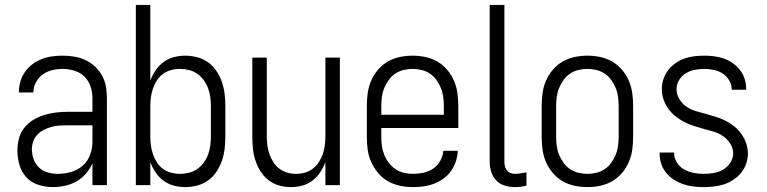

<svg xmlns="http://www.w3.org/2000/svg" viewBox="-20 -755 3128 783"><path d="M195 8Q166 8 137 -1Q108 -10 88 -31.5Q68 -53 59.5 -82Q51 -111 51 -140Q51 -165 57 -189Q63 -213 78 -232.5Q93 -252 114 -265Q135 -278 158.5 -285.5Q182 -293 206.5 -296Q231 -299 255 -299H357V-354Q357 -378 349.5 -401.5Q342 -425 325 -442Q308 -459 284 -466.5Q260 -474 236 -474Q214 -474 193 -469Q172 -464 154.5 -451.5Q137 -439 126.5 -419Q116 -399 116 -378H57Q57 -400 63 -421.5Q69 -443 81.5 -461Q94 -479 111.5 -492.5Q129 -506 149.5 -514Q170 -522 192 -525Q214 -528 236 -528Q260 -528 283.5 -524Q307 -520 328.5 -510Q350 -500 367.5 -483.5Q385 -467 396.5 -446Q408 -425 412 -401.5Q416 -378 416 -354V0H357V-89Q347 -66 330 -46.5Q313 -27 291.5 -15Q270 -3 245 2.5Q220 8 195 8ZM217 -46Q244 -46 271 -54Q298 -62 318 -80Q338 -98 347.5 -124Q357 -150 357 -177V-244H255Q239 -244 222.5 -243Q206 -242 190 -237.5Q174 -233 159 -225.5Q144 -218 132.5 -206Q121 -194 115.5 -178Q110 -162 110 -146Q110 -125 117.5 -105Q125 -85 140 -71Q155 -57 175.5 -51.5Q196 -46 217 -46Z M736 8Q712 8 689 2Q666 -4 647 -18Q628 -32 614.5 -52Q601 -72 593 -94V0H534V-735H593V-426Q601 -448 614.5 -468Q628 -488 647 -502Q666 -516 689 -522Q712 -528 736 -528Q760 -528 784.5 -521.5Q809 -515 829 -500.5Q849 -486 863 -465Q877 -444 885 -420.5Q893 -397 896 -372.5Q899 -348 899 -323V-197Q899 -172 896 -147.5Q893 -123 885 -99.5Q877 -76 863 -55Q849 -34 829 -19.5Q809 -5 784.5 1.5Q760 8 736 8ZM713 -46Q732 -46 750.5 -50.5Q769 -55 784 -65.5Q799 -76 810.5 -91.5Q822 -107 828.5 -124.5Q835 -142 837.5 -160.5Q840 -179 840 -197V-323Q840 -341 837.5 -359.5Q835 -378 828.5 -395.5Q822 -413 810.5 -428.5Q799 -444 784 -454.5Q769 -465 750.5 -469.5Q732 -474 713 -474Q695 -474 677 -469Q659 -464 644.5 -453.5Q630 -443 620 -427.5Q610 -412 604 -394.5Q598 -377 595.5 -359Q593 -341 593 -323V-197Q593 -179 595.5 -161Q598 -143 604 -125.5Q610 -108 620 -92.5Q630 -77 644.5 -66.5Q659 -56 677 -51Q695 -46 713 -46Z M1165 8Q1141 8 1117 1Q1093 -6 1074 -21Q1055 -36 1042 -57Q1029 -78 1021.5 -101Q1014 -124 1011.5 -148.5Q1009 -173 1009 -197V-520H1068V-197Q1068 -179 1070.5 -161Q1073 -143 1079 -126Q1085 -109 1095 -93.5Q1105 -78 1119.5 -67Q1134 -56 1151.5 -51Q1169 -46 1188 -46Q1206 -46 1223.5 -51Q1241 -56 1255.5 -67Q1270 -78 1280 -93.5Q1290 -109 1296 -126Q1302 -143 1304.5 -161Q1307 -179 1307 -197V-520H1366V0H1307V-94Q1299 -72 1285.5 -52Q1272 -32 1253.5 -18Q1235 -4 1212 2Q1189 8 1165 8Z M1664 8Q1637 8 1611 2.5Q1585 -3 1562 -16Q1539 -29 1522 -49.5Q1505 -70 1494 -94Q1483 -118 1479.5 -144.5Q1476 -171 1476 -197V-323Q1476 -349 1479.5 -375Q1483 -401 1493.5 -425.5Q1504 -450 1521.5 -470.5Q1539 -491 1561.5 -504Q1584 -517 1610 -522.5Q1636 -528 1663 -528Q1689 -528 1715 -522.5Q1741 -517 1763.5 -504Q1786 -491 1803.5 -470.5Q1821 -450 1831.5 -425.5Q1842 -401 1845.5 -375Q1849 -349 1849 -323V-233H1535V-197Q1535 -178 1537.5 -159.5Q1540 -141 1547 -123.5Q1554 -106 1565.5 -91Q1577 -76 1592.5 -65.5Q1608 -55 1626.5 -50.5Q1645 -46 1664 -46Q1685 -46 1706.5 -50.5Q1728 -55 1746 -67Q1764 -79 1775 -98.5Q1786 -118 1788 -140H1847Q1846 -118 1839 -97Q1832 -76 1819.5 -58Q1807 -40 1789 -27Q1771 -14 1750.5 -6Q1730 2 1708 5Q1686 8 1664 8ZM1535 -287H1790V-323Q1790 -341 1787.5 -360Q1785 -379 1778 -396Q1771 -413 1760 -428.5Q1749 -444 1733.5 -454.5Q1718 -465 1699.5 -469.5Q1681 -474 1663 -474Q1644 -474 1625.5 -469.5Q1607 -465 1591.5 -454.5Q1576 -444 1565 -428.5Q1554 -413 1547 -396Q1540 -379 1537.5 -360Q1535 -341 1535 -323Z M2079 8Q2058 8 2037.5 1.5Q2017 -5 2003 -20Q1989 -35 1983 -55Q1977 -75 1977 -96V-735H2037V-96Q2037 -87 2039 -77.5Q2041 -68 2046.5 -61Q2052 -54 2060.5 -50Q2069 -46 2079 -46Q2091 -46 2103 -48Q2115 -50 2127 -52V2Q2115 5 2103 6.5Q2091 8 2079 8Z M2376 8Q2349 8 2323 2.5Q2297 -3 2274.5 -16Q2252 -29 2234.5 -49.5Q2217 -70 2206.5 -94.5Q2196 -119 2192.5 -145Q2189 -171 2189 -197V-323Q2189 -349 2192.5 -375Q2196 -401 2206.5 -425.5Q2217 -450 2234.5 -470.5Q2252 -491 2274.5 -504Q2297 -517 2323 -522.5Q2349 -528 2376 -528Q2402 -528 2428 -522.5Q2454 -517 2476.5 -504Q2499 -491 2516.5 -470.5Q2534 -450 2544.5 -425.5Q2555 -401 2558.5 -375Q2562 -349 2562 -323V-197Q2562 -171 2558.5 -145Q2555 -119 2544.5 -94.5Q2534 -70 2516.5 -49.5Q2499 -29 2476.5 -16Q2454 -3 2428 2.5Q2402 8 2376 8ZM2376 -46Q2394 -46 2412.5 -50.5Q2431 -55 2446.5 -65.5Q2462 -76 2473 -91.5Q2484 -107 2491 -124Q2498 -141 2500.5 -160Q2503 -179 2503 -197V-323Q2503 -341 2500.5 -360Q2498 -379 2491 -396Q2484 -413 2473 -428.5Q2462 -444 2446.5 -454.5Q2431 -465 2412.5 -469.5Q2394 -474 2376 -474Q2357 -474 2338.5 -469.5Q2320 -465 2304.5 -454.5Q2289 -444 2278 -428.5Q2267 -413 2260 -396Q2253 -379 2250.5 -360Q2248 -341 2248 -323V-197Q2248 -179 2250.5 -160Q2253 -141 2260 -124Q2267 -107 2278 -91.5Q2289 -76 2304.5 -65.5Q2320 -55 2338.5 -50.5Q2357 -46 2376 -46Z M2849 8Q2828 8 2807 5.5Q2786 3 2766 -4Q2746 -11 2728 -22.5Q2710 -34 2696.5 -50.5Q2683 -67 2676.5 -87.5Q2670 -108 2670 -129V-133H2729V-131Q2729 -110 2740.5 -92Q2752 -74 2770 -64Q2788 -54 2808.5 -50Q2829 -46 2849 -46Q2870 -46 2890.5 -49.5Q2911 -53 2928.5 -63Q2946 -73 2958 -91Q2970 -109 2970 -129Q2970 -151 2958 -169.5Q2946 -188 2928.5 -200Q2911 -212 2890.5 -218Q2870 -224 2849.5 -229.5Q2829 -235 2809 -241.5Q2789 -248 2770 -258Q2751 -268 2734.5 -281Q2718 -294 2705.5 -311.5Q2693 -329 2686 -349.5Q2679 -370 2679 -391Q2679 -412 2685.5 -432Q2692 -452 2704.5 -468.5Q2717 -485 2734 -497Q2751 -509 2770.5 -516Q2790 -523 2810.5 -525.5Q2831 -528 2852 -528Q2872 -528 2892.5 -525.5Q2913 -523 2932.5 -516Q2952 -509 2969 -497Q2986 -485 2998.5 -468.5Q3011 -452 3017 -432.5Q3023 -413 3023 -392V-389H2964V-391Q2964 -410 2953.5 -427.5Q2943 -445 2926.5 -455.5Q2910 -466 2890.5 -470Q2871 -474 2852 -474Q2832 -474 2812.5 -470Q2793 -466 2776.5 -456Q2760 -446 2749.5 -428.5Q2739 -411 2739 -391Q2739 -370 2750.5 -351Q2762 -332 2779.5 -320Q2797 -308 2817.5 -302Q2838 -296 2858.5 -290.5Q2879 -285 2899.5 -278.5Q2920 -272 2939 -262.5Q2958 -253 2974.5 -239.5Q2991 -226 3003.5 -208.5Q3016 -191 3023 -170.5Q3030 -150 3030 -129Q3030 -108 3023 -87.5Q3016 -67 3002.5 -50.5Q2989 -34 2971 -22Q2953 -10 2933 -3.5Q2913 3 2892 5.5Q2871 8 2849 8Z"/></svg>

Font: Iosevka QP Light
Style: Regular
Weight: 300
Designer: Belleve Invis
Foundry: Belleve Invis
Version: Version 20.0.0; ttfautohint (v1.8.4)